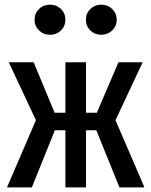

<svg xmlns="http://www.w3.org/2000/svg" viewBox="-20 -811 655 831"><path d="M263.1 0V-247.2H217.4L117.9 0H10.3L135.4 -290.8L17.9 -541.5H125.6L216.4 -323.1H263.1V-541.5H352.3V-323.1H399L492.8 -541.5H597.4L480 -290.8L605.1 0H496.9L396.9 -247.2H352.3V0ZM196.9 -660.5Q168.2 -660.5 149 -679.2Q129.7 -697.9 129.7 -725.6Q129.7 -753.3 149 -772.1Q168.2 -790.8 196.9 -790.8Q224.6 -790.8 243.8 -772.1Q263.1 -753.3 263.1 -725.6Q263.1 -697.9 243.8 -679.2Q224.6 -660.5 196.9 -660.5ZM417.9 -660.5Q390.3 -660.5 371 -679.2Q351.8 -697.9 351.8 -725.6Q351.8 -753.3 371 -772.1Q390.3 -790.8 417.9 -790.8Q446.2 -790.8 465.6 -772.1Q485.1 -753.3 485.1 -725.6Q485.1 -697.9 465.6 -679.2Q446.2 -660.5 417.9 -660.5Z"/></svg>

Font: Fira Code Medium
Style: Regular
Weight: 500
Designer: Carrois Corporate, Edenspiekermann AG, Nikita Prokopov
Foundry: Carrois Corporate, Edenspiekermann AG, Nikita Prokopov
Version: Version 6.002